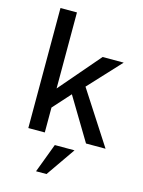

<svg xmlns="http://www.w3.org/2000/svg" viewBox="-133 -767 796 1066"><g transform="rotate(15 264.5 -234.5)"><path d="M78.6 0V-689.9H173.3V-252.9L375 -487.8H496.1L325.7 -304.2L522.5 0H410.2L263.7 -243.7L173.3 -143.1V0ZM182.1 220.7 245.1 53.2H358.4L242.2 220.7Z"/></g></svg>

Font: HK Grotesk Medium
Style: Regular
Weight: 500
Designer: Alfredo Marco Pradil and Stefan Peev
Foundry: Hanken Design Co.
Version: Version 1.045;PS 001.045;hotconv 1.0.88;makeotf.lib2.5.64775